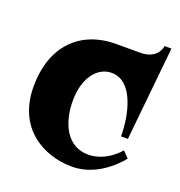

<svg xmlns="http://www.w3.org/2000/svg" viewBox="-109 -652 718 764"><g transform="rotate(20 249.5 -269.5)"><path d="M378 -500H277C122 -500 25 -398 25 -229C25 -55 153 19 278 19C397 19 475 -87 475 -87L450 -113C450 -113 399 -48 321 -48C233 -48 191 -132 191 -229C191 -328 240 -386 299 -386C390 -386 420 -254 420 -161H449L489 -558H460C460 -558 454 -500 378 -500Z"/></g></svg>

Font: Ouroboros
Style: Regular
Weight: 400
Designer: Ariel Martín Pérez
Foundry: Velvetyne Type Foundry
Version: Version 2.001;hotconv 1.0.109;makeotfexe 2.5.65596